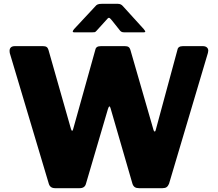

<svg xmlns="http://www.w3.org/2000/svg" viewBox="-20 -983 1137 1003"><path d="M1068 -718Q1068 -714 1066 -706L863 -23Q858 -11 850.5 -5.5Q843 0 829 0H706Q692 0 684 -5.5Q676 -11 672 -23L558 -416Q555 -427 552 -427Q548 -427 544 -414L429 -23Q423 0 396 0H268Q242 0 235 -23L31 -706Q30 -710 30 -717Q30 -729 37 -735.5Q44 -742 58 -742H204Q217 -742 223.5 -737.5Q230 -733 233 -723L350 -312Q353 -300 357 -300Q360 -300 362 -308L478 -723Q480 -733 487 -737.5Q494 -742 508 -742H632Q645 -742 651.5 -737.5Q658 -733 661 -723L782 -304Q784 -297 787.5 -296Q791 -295 793 -302L907 -723Q910 -742 936 -742H1039Q1053 -742 1060.5 -735.5Q1068 -729 1068 -718ZM565 -876Q560 -882 556 -886Q552 -890 549 -890Q544 -890 533 -876L484 -822Q479 -816 475 -815Q471 -814 460 -814H369Q360 -814 360 -819Q360 -822 367 -831L477 -949Q483 -957 490.5 -960Q498 -963 511 -963H596Q612 -963 622 -951L731 -831Q739 -821 739 -818Q739 -814 730 -814H633Q623 -814 618 -815.5Q613 -817 608 -822Z"/></svg>

Font: Libre Franklin ExtraBold
Style: Regular
Weight: 800
Designer: Pablo Impallari, Rodrigo Fuenzalida
Foundry: Impallari Type
Version: Version 1.002; ttfautohint (v1.5)